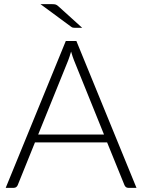

<svg xmlns="http://www.w3.org/2000/svg" viewBox="-20 -905 684 925"><path d="M637.5 0H598Q591 0 586.5 -3.8Q582 -7.5 579.5 -13.5L496 -219H148.5L65.5 -13.5Q63.5 -8 58.5 -4Q53.5 0 46.5 0H7.5L297 -707.5H348ZM164 -257H481L336.5 -614.5Q333 -623 329.5 -633.8Q326 -644.5 322.5 -656.5Q319 -644.5 315.5 -633.8Q312 -623 308.5 -614ZM231.5 -885Q243.5 -885 249.2 -882.8Q255 -880.5 262 -874L376 -771H340.5Q334.5 -771 330.5 -772Q326.5 -773 321.5 -777L175 -885Z"/></svg>

Font: Lato Light
Style: Regular
Weight: 300
Designer: Lukasz Dziedzic
Foundry: Lukasz Dziedzic
Version: Version 1.104; Western+Polish opensource